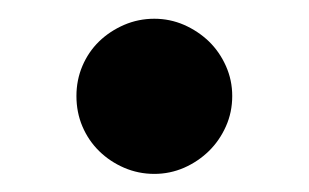

<svg xmlns="http://www.w3.org/2000/svg" viewBox="-20 -181 338 210"><path d="M63.6 -76Q63.6 -93.4 70.1 -108.8Q76.7 -124.3 88.4 -135.7Q100.1 -147 115.8 -153.8Q131.4 -160.5 148.8 -160.5Q165.8 -160.5 181.3 -153.8Q196.7 -147 208.5 -135.7Q220.2 -124.3 227.1 -108.8Q234 -93.4 234 -76Q234 -58.2 227.1 -42.8Q220.2 -27.3 208.5 -15.8Q196.7 -4.3 181.3 2.5Q165.8 9.2 148.8 9.2Q131.4 9.2 115.8 2.5Q100.1 -4.3 88.4 -15.8Q76.7 -27.3 70.1 -42.8Q63.6 -58.2 63.6 -76Z"/></svg>

Font: Cannonade
Style: Bold
Weight: 700
Designer: Rasmus Andersson
Foundry: rsms
Version: Version 3.012;git-f93a4a705